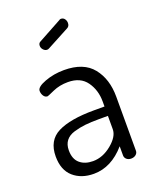

<svg xmlns="http://www.w3.org/2000/svg" viewBox="-134 -780 705 866"><g transform="rotate(-20 219.0 -347.0)"><path d="M30 -125C30 -81.7 42.7 -48.8 68 -26.5C93.3 -4.2 126 7 166 7C222 7 272.3 -18.7 317 -70V-26C317 -18.7 319.8 -12.5 325.5 -7.5C331.2 -2.5 338.3 0 347 0C356.3 0 364 -2.5 370 -7.5C376 -12.5 379 -18.7 379 -26V-286C379 -342 364.5 -388.2 335.5 -424.5C306.5 -460.8 260.7 -479 198 -479C165.3 -479 134.7 -473.7 106 -463C77.3 -452.3 63 -440.7 63 -428C63 -419.3 65.3 -411.3 70 -404C74.7 -396.7 81 -393 89 -393C90.3 -393 101.8 -397.8 123.5 -407.5C145.2 -417.2 169.3 -422 196 -422C236 -422 265.7 -408.5 285 -381.5C304.3 -354.5 314 -322.7 314 -286V-262H263C187 -262 129.2 -252 89.5 -232C49.8 -212 30 -176.3 30 -125ZM95 -131C95 -149.7 99.7 -165 109 -177C118.3 -189 132 -197.7 150 -203C168 -208.3 186.2 -212 204.5 -214C222.8 -216 245.3 -217 272 -217H314V-153C314 -129.7 299.8 -106.3 271.5 -83C243.2 -59.7 213.3 -48 182 -48C156 -48 135 -54.8 119 -68.5C103 -82.2 95 -103 95 -131ZM133 -619C133 -611.7 135.7 -605.2 141 -599.5C146.3 -593.8 152.3 -591 159 -591C162.3 -591 165.7 -592 169 -594L276 -651C284 -655 288 -662.3 288 -673C288 -680.3 285.8 -686.8 281.5 -692.5C277.2 -698.2 271.3 -701 264 -701C260.7 -701 258 -700 256 -698L144 -637C136.7 -633.7 133 -627.7 133 -619Z"/></g></svg>

Font: Terminal Dosis
Style: Book
Weight: 400
Designer: EdgarTolentino, PabloImpallari, IginoMarini
Foundry: EdgarTolentino, PabloImpallari, IginoMarini
Version: Version 1.006